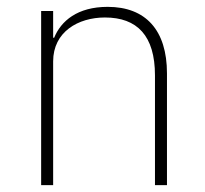

<svg xmlns="http://www.w3.org/2000/svg" viewBox="-20 -540 599 560"><path d="M135 0V-361C135 -447 208 -489 286 -489C380 -489 432 -436 432 -320V0H467V-326C467 -452 405 -520 294 -520C206 -520 158 -479 138 -430H135V-508H100V0Z"/></svg>

Font: IBM Plex Devanagari ExtraLight
Style: Regular
Weight: 200
Designer: Mike Abbink, Paul van der Laan, Pieter van Rosmalen, Erin McLaughlin
Foundry: Bold Monday
Version: Version 1.0